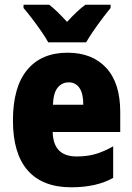

<svg xmlns="http://www.w3.org/2000/svg" viewBox="-20 -786 563 816"><path d="M267 -562Q372 -562 431.5 -497.5Q491 -433 491 -310V-225H204Q206 -121 306 -121Q349 -121 384.5 -131Q420 -141 461 -164V-30Q390 10 283 10Q161 10 98 -61.5Q35 -133 35 -274Q35 -416 95.5 -489Q156 -562 267 -562ZM272 -436Q244 -436 225.5 -414Q207 -392 205 -341H334Q334 -389 317.5 -412.5Q301 -436 272 -436ZM185 -606Q175 -625 155.5 -653Q136 -681 115.5 -708Q95 -735 80 -752V-766H189Q207 -752 225 -734.5Q243 -717 265 -693Q287 -717 306 -735Q325 -753 343 -766H450V-752Q435 -734 415 -707.5Q395 -681 376.5 -654Q358 -627 346 -606Z"/></svg>

Font: Noto Sans Lao Condensed Black
Style: Regular
Weight: 900
Width: 3
Designer: Monotype Design Team
Foundry: Monotype Imaging Inc.
Version: Version 2.003; ttfautohint (v1.8.4.7-5d5b)